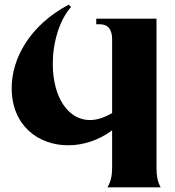

<svg xmlns="http://www.w3.org/2000/svg" viewBox="-20 -802 748 822"><path d="M440 0H668C655 -23 650 -48 650 -84V-722H392V-698H408C442 -698 460 -676 460 -634V-318C426 -298 394 -288 365 -288C272 -288 206 -385 206 -529C206 -620 234 -715 284 -772L274 -782C106 -693 30 -550 30 -425C30 -264 144 -180 272 -180C335 -180 403 -201 460 -244V-84C460 -48 454 -24 440 0Z"/></svg>

Font: Sinistre Bold
Style: Regular
Weight: 900
Designer: Jules Durand
Foundry: Collletttivo
Version: Version 69.420;Glyphs 3.2 (3217)